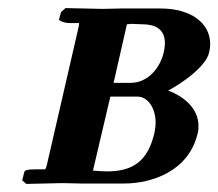

<svg xmlns="http://www.w3.org/2000/svg" viewBox="-20 -454 540 475"><path d="M45 1C70 0 109 0 134 -1L181 0H287C355 0 447 -30 469 -124C471 -130 471 -137 471 -143C471 -185 436 -215 396 -230C429 -247 489 -289 497 -323C499 -331 500 -338 500 -345C500 -396 454 -433 377 -433H280C265 -433 249 -432 234 -432L142 -434L131 -424L126 -406C125 -403 139 -397 151 -397H175C177 -397 174.9 -389 171 -372L98 -55C95 -40 93 -36 91 -35H66C48 -35 41 -33 40 -28L35 -8ZM253 -215H320C345 -215 365 -188 365 -150C365 -143 364 -134 362 -125C345 -53 307 -30 244 -30C233 -30 222 -31 210 -32ZM261 -249 294 -394C299 -394 303 -395 307 -395C312 -395 319 -394 331 -394C360 -394 388 -385 388 -347C388 -340 387 -333 385 -324C376 -286 346 -249 303 -249Z"/></svg>

Font: Linux Libertine O
Style: Bold Italic
Weight: 700
Italic angle: -11.5°
Designer: Philipp H. Poll
Foundry: Philipp H. Poll
Version: Version 4.1.0